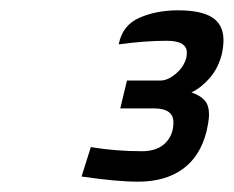

<svg xmlns="http://www.w3.org/2000/svg" viewBox="-20 -820 453 372"><path d="M138 -478 156 -535Q204 -527 255 -527Q284 -527 300 -542.5Q316 -558 316 -583Q316 -610 278 -610H213L226 -664H291Q305 -664 320.5 -677Q336 -690 341 -708Q342 -712 342 -718Q342 -741 303 -741Q261 -741 210 -734Q217 -771 250 -785.5Q283 -800 325 -800Q370 -800 391.5 -786Q413 -772 413 -742Q413 -731 410 -716Q403 -688 386.5 -669Q370 -650 351 -641Q368 -635 376.5 -625.5Q385 -616 385 -598Q385 -587 380 -565Q368 -517 334 -492.5Q300 -468 248 -468Q206 -468 138 -478Z"/></svg>

Font: Cairo
Style: Italic
Weight: 400
Italic angle: -13°
Designer: Mohamed Gaber, Accademia di Belle Arti di Urbino and others
Foundry: Kief Type Foundry, Accademia di Belle Arti di Urbino and others
Version: Version 3.011